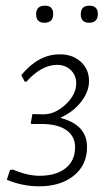

<svg xmlns="http://www.w3.org/2000/svg" viewBox="-20 -651 379 675"><path d="M138 -631Q167 -631 167 -602Q167 -571 136 -571Q107 -571 107 -601Q107 -631 138 -631ZM324 -602Q324 -571 293 -571Q264 -571 264 -601Q264 -631 294 -631Q324 -631 324 -602ZM118 4Q59 4 4 -19L15 -53L25 -55Q77 -33 119 -33Q177 -33 210.5 -59.5Q244 -86 244 -134Q244 -170 216 -191.5Q188 -213 136 -215H91L88 -218L94 -250L132 -249Q174 -249 211 -284Q248 -319 248 -358Q248 -386 229 -404.5Q210 -423 181 -423Q126 -423 73 -364H67L55 -387Q115 -460 190 -460Q236 -460 264.5 -433.5Q293 -407 293 -366Q293 -329 265.5 -293.5Q238 -258 194 -238V-236Q286 -212 286 -134Q286 -71 239.5 -33.5Q193 4 118 4Z"/></svg>

Font: Alegreya Sans SC Light
Style: Italic
Weight: 300
Italic angle: -7°
Designer: Juan Pablo del Peral
Foundry: Huerta Tipografica
Version: Version 2.007